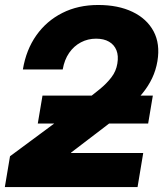

<svg xmlns="http://www.w3.org/2000/svg" viewBox="-22 -759 663 779"><path d="M-2.4 0 18.6 -125 324.7 -351.6Q355.5 -375 383.1 -397.5Q410.6 -419.9 429.9 -445.1Q449.2 -470.2 454.1 -501Q459.5 -532.7 450.4 -555.2Q441.4 -577.6 420.4 -589.8Q399.4 -602.1 367.7 -602.1Q334.5 -602.1 306.2 -587.2Q277.8 -572.3 258.5 -544.4Q239.3 -516.6 232.4 -477.1H70.8Q84 -557.1 125.5 -615.7Q167 -674.3 231 -706.5Q294.9 -738.8 376.5 -738.8Q457.5 -738.8 515.6 -710.9Q573.7 -683.1 601.1 -632.1Q628.4 -581.1 616.7 -510.7Q610.4 -473.6 595.2 -441.7Q580.1 -409.7 555.2 -379.2Q530.3 -348.6 494.4 -317.1Q458.5 -285.6 410.6 -250L266.6 -140.1L266.1 -138.2H559.1L536.1 0ZM131.3 -257.8 150.4 -371.1H598.1L579.1 -257.8Z"/></svg>

Font: Inter 28pt ExtraBold
Style: Italic
Weight: 800
Italic angle: -9.3988°
Designer: Rasmus Andersson
Foundry: rsms
Version: Version 4.001;git-66647c0bb